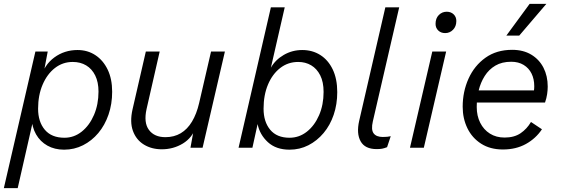

<svg xmlns="http://www.w3.org/2000/svg" viewBox="-39 -768 2921 998"><path d="M-19 210 145 -500H209L185 -373L173 -363Q191 -431 243.5 -469.5Q296 -508 364 -508Q416 -508 456.5 -481.5Q497 -455 520.5 -406.5Q544 -358 544 -291Q544 -227 525 -172Q506 -117 472 -76.5Q438 -36 392.5 -13Q347 10 294 10Q245 10 207.5 -11Q170 -32 148.5 -69.5Q127 -107 125 -157L139 -168L53 210ZM296 -52Q346 -52 386 -84Q426 -116 449.5 -170.5Q473 -225 473 -292Q473 -341 456 -375.5Q439 -410 409 -428Q379 -446 339 -446Q287 -446 246.5 -414.5Q206 -383 182.5 -328Q159 -273 159 -203Q159 -135 194 -93.5Q229 -52 296 -52Z M802 8Q749 8 709 -16.5Q669 -41 652 -87.5Q635 -134 650 -200L719 -500H791L723 -202Q707 -131 735 -93Q763 -55 821 -55Q866 -55 900.5 -75.5Q935 -96 959 -136Q983 -176 996 -232L1058 -500H1130L1014 0H951L972 -116L981 -111Q961 -52 911.5 -22Q862 8 802 8Z M1532 -508Q1585 -508 1626 -482Q1667 -456 1690.5 -407Q1714 -358 1714 -289Q1714 -226 1695.5 -171.5Q1677 -117 1643 -76.5Q1609 -36 1564 -13Q1519 10 1466 10Q1396 10 1353.5 -29Q1311 -68 1300 -123L1273 0H1201L1369 -730H1441L1369 -416Q1392 -457 1436 -482.5Q1480 -508 1532 -508ZM1466 -52Q1516 -52 1556 -83.5Q1596 -115 1619.5 -169Q1643 -223 1643 -290Q1643 -342 1625.5 -376.5Q1608 -411 1578.5 -428.5Q1549 -446 1511 -446Q1458 -446 1417.5 -414.5Q1377 -383 1354 -328.5Q1331 -274 1331 -203Q1331 -135 1365.5 -93.5Q1400 -52 1466 -52Z M1919 7Q1858 7 1835.5 -33.5Q1813 -74 1828 -140L1964 -730H2036L1899 -137Q1889 -94 1903 -75Q1917 -56 1951 -56Q1976 -56 1992 -60L1973 -3Q1958 3 1946.5 5Q1935 7 1919 7Z M2280 -500 2164 0H2092L2208 -500ZM2275 -596Q2253 -596 2239 -609.5Q2225 -623 2225 -644Q2225 -673 2242 -690Q2259 -707 2283 -707Q2305 -707 2319 -693.5Q2333 -680 2333 -659Q2333 -631 2316 -613.5Q2299 -596 2275 -596Z M2575 9Q2509 9 2462 -21Q2415 -51 2390.5 -101.5Q2366 -152 2366 -213Q2366 -292 2396.5 -359.5Q2427 -427 2484.5 -468Q2542 -509 2623 -509Q2681 -509 2722.5 -484Q2764 -459 2786 -416Q2808 -373 2808 -318Q2808 -300 2805 -279Q2802 -258 2794 -235H2401L2402 -298H2764L2732 -273Q2735 -286 2736.5 -297Q2738 -308 2738 -320Q2738 -357 2724 -385.5Q2710 -414 2683 -430.5Q2656 -447 2618 -447Q2570 -447 2536 -427Q2502 -407 2480.5 -373Q2459 -339 2449 -297.5Q2439 -256 2439 -212Q2439 -166 2457 -130Q2475 -94 2507.5 -73.5Q2540 -53 2584 -53Q2634 -53 2667 -75.5Q2700 -98 2721 -134L2778 -96Q2746 -48 2694.5 -19.5Q2643 9 2575 9ZM2714 -748H2801L2660 -583H2593Z"/></svg>

Font: Kantumruy Pro
Style: Italic
Weight: 400
Italic angle: -13°
Designer: Sovichet Tep
Foundry: Sovichet Tep
Version: Version 1.002